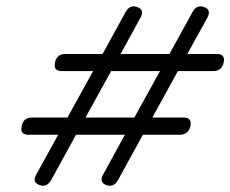

<svg xmlns="http://www.w3.org/2000/svg" viewBox="-20 -657 736 614"><path d="M491.7 -429.7H335.4L253.4 -281.2H409.7ZM673.8 -484.4Q696.3 -484.4 696.3 -465.8Q696.3 -461.9 695.3 -457Q689.5 -429.7 662.1 -429.7H548.8L467.3 -281.2H566.9Q589.8 -281.2 589.8 -262.2Q589.8 -258.3 588.9 -253.9Q582.5 -226.1 555.2 -226.1H437L357.9 -82Q347.2 -63 331.5 -63Q325.7 -63 319.3 -65.4Q304.7 -70.8 304.7 -83Q304.7 -85.4 305.2 -87.9Q306.6 -93.3 310.5 -100.1L379.4 -226.1H223.1L144 -82Q133.3 -63 117.7 -63Q112.3 -63 106 -65.4Q90.8 -70.8 90.8 -83Q90.8 -85.4 91.3 -87.9Q92.8 -93.8 96.7 -100.1L166 -226.1H70.3Q48.3 -226.1 48.3 -244.6Q48.3 -248.5 49.3 -253.9Q54.7 -281.2 82 -281.2H195.8L277.8 -429.7H177.2Q154.8 -429.7 154.8 -448.2Q154.8 -452.1 155.8 -457Q161.6 -484.4 189 -484.4H308.1L381.3 -617.7Q391.6 -636.7 407.2 -636.7Q413.1 -636.7 419.4 -634.3Q434.1 -628.9 434.1 -616.7Q434.1 -614.3 433.6 -611.8Q432.6 -606.4 428.7 -599.6L365.7 -484.4H522L595.2 -617.7Q605.5 -636.7 621.1 -636.7Q627 -636.7 633.3 -634.3Q647.9 -628.9 647.9 -616.7Q647.9 -614.3 647.5 -611.8Q646.5 -606.4 642.6 -599.6L579.1 -484.4Z"/></svg>

Font: inglobal
Style: Italic
Weight: 400
Italic angle: -12°
Designer: Andrey Kochetov, Denis Davydov, Evgeny Yurtaev
Foundry: inglobal
Version: Version 1.00 September 25, 2014, initial release